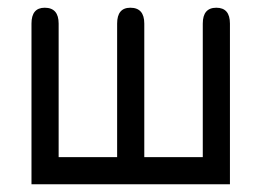

<svg xmlns="http://www.w3.org/2000/svg" viewBox="-20 -477 677 497"><path d="M61.5 0V-416Q61.5 -457 95.7 -457Q131.8 -457 131.8 -416V-70.3H283.2V-416Q283.2 -457 317.4 -457Q353.5 -457 353.5 -416V-70.3H504.9V-416Q504.9 -457 540 -457Q575.2 -457 575.2 -416V0Z"/></svg>

Font: Jura
Style: DemiBold
Weight: 600
Version: Version 2.4